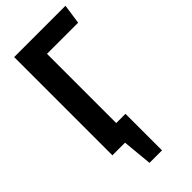

<svg xmlns="http://www.w3.org/2000/svg" viewBox="-266 -744 955 955"><g transform="rotate(-45 211.0 -267.0)"><path d="M187 -587V-100H252V157H164L149 0H60V-691H421L406 -587Z"/></g></svg>

Font: Fira Sans Compressed Medium
Style: Regular
Weight: 500
Width: 1
Designer: bBox Type GmbH & Carrois Corporate GbR & Edenspiekermann AG
Foundry: bBox Type GmbH & Carrois Corporate GbR & Edenspiekermann AG
Version: Version 4.301